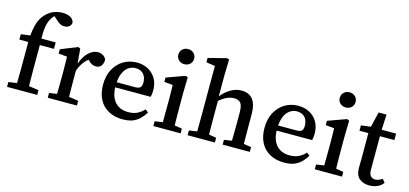

<svg xmlns="http://www.w3.org/2000/svg" viewBox="-64 -1200 3549 1667"><g transform="rotate(15 1710.0 -366.5)"><path d="M35 0V-43L143 -59H191L306 -43V0ZM109 0Q110 -35 110.5 -70.5Q111 -106 111.5 -141.5Q112 -177 112 -212V-424H32V-472L147 -488L112 -465L114 -477Q119 -529 128 -568Q137 -607 153.5 -637Q170 -667 197 -692Q227 -721 263 -733.5Q299 -746 337 -746Q375 -746 403.5 -732Q432 -718 440 -687Q440 -666 423.5 -651Q407 -636 378 -636Q356 -636 337.5 -646.5Q319 -657 299 -677L259 -714L264 -719H310L315 -716Q294 -712 279.5 -703Q265 -694 252 -674Q241 -657 233 -637Q225 -617 220.5 -591Q216 -565 215 -528.5Q214 -492 216 -442V-212Q216 -177 216.5 -141.5Q217 -106 217.5 -70.5Q218 -35 219 0ZM166 -424V-482H343V-424Z M401 0V-43L508 -59H552L663 -43V0ZM470 0Q470 -25 470.5 -62.5Q471 -100 471.5 -140Q472 -180 472 -212V-263Q472 -290 471.5 -310.5Q471 -331 470.5 -349Q470 -367 470 -388L393 -395V-434L543 -494L563 -485L574 -357L576 -356V-212Q576 -180 576.5 -140Q577 -100 577.5 -62.5Q578 -25 579 0ZM572 -278 555 -349H574Q589 -396 612 -428Q635 -460 663 -477.5Q691 -495 720 -495Q747 -495 768 -482Q789 -469 797 -447Q796 -412 780 -391.5Q764 -371 733 -371Q713 -371 697 -379Q681 -387 667 -402L641 -428L689 -431Q646 -408 617 -369Q588 -330 572 -278Z M1075 13Q1003 13 948.5 -16.5Q894 -46 864.5 -101.5Q835 -157 835 -235Q835 -314 866 -372.5Q897 -431 951 -463.5Q1005 -496 1071 -496Q1129 -496 1173.5 -471.5Q1218 -447 1243.5 -403Q1269 -359 1269 -298Q1269 -281 1267 -265.5Q1265 -250 1262 -239H887V-285H1115Q1149 -287 1159 -301.5Q1169 -316 1169 -339Q1169 -374 1157 -398Q1145 -422 1123 -434Q1101 -446 1071 -446Q1038 -446 1009 -426.5Q980 -407 961.5 -364Q943 -321 943 -249Q943 -187 963 -145Q983 -103 1019.5 -81.5Q1056 -60 1105 -60Q1152 -60 1186 -76Q1220 -92 1248 -123L1275 -101Q1254 -67 1227.5 -41Q1201 -15 1164.5 -1Q1128 13 1075 13Z M1350 0V-43L1456 -59H1493L1595 -42V0ZM1420 0Q1421 -25 1421 -62.5Q1421 -100 1421.5 -140Q1422 -180 1422 -212V-260Q1422 -300 1421.5 -328.5Q1421 -357 1420 -388L1343 -395V-434L1509 -494L1529 -485L1526 -351V-212Q1526 -180 1526.5 -140Q1527 -100 1527.5 -62.5Q1528 -25 1529 0ZM1470 -588Q1440 -588 1419.5 -607Q1399 -626 1399 -656Q1399 -686 1419.5 -705Q1440 -724 1470 -724Q1500 -724 1520.5 -705Q1541 -686 1541 -656Q1541 -626 1520.5 -607Q1500 -588 1470 -588Z M1658 0V-43L1765 -59H1802L1903 -43V0ZM1729 0Q1730 -25 1730 -62.5Q1730 -100 1730.5 -140Q1731 -180 1731 -212V-642L1652 -654V-693L1816 -735L1836 -728L1832 -590V-381L1835 -370V-212Q1835 -180 1835.5 -140Q1836 -100 1836.5 -62.5Q1837 -25 1837 0ZM1973 0V-43L2078 -59H2115L2217 -43V0ZM2041 0Q2042 -25 2042.5 -62Q2043 -99 2043.5 -139Q2044 -179 2044 -212V-304Q2044 -367 2026 -391Q2008 -415 1966 -415Q1943 -415 1920 -407.5Q1897 -400 1873 -384.5Q1849 -369 1822 -344L1808 -390H1827Q1851 -422 1880.5 -445.5Q1910 -469 1943 -482.5Q1976 -496 2012 -496Q2079 -496 2113.5 -452.5Q2148 -409 2148 -316V-212Q2148 -179 2148.5 -139Q2149 -99 2149 -62Q2149 -25 2150 0Z M2526 13Q2454 13 2399.5 -16.5Q2345 -46 2315.5 -101.5Q2286 -157 2286 -235Q2286 -314 2317 -372.5Q2348 -431 2402 -463.5Q2456 -496 2522 -496Q2580 -496 2624.5 -471.5Q2669 -447 2694.5 -403Q2720 -359 2720 -298Q2720 -281 2718 -265.5Q2716 -250 2713 -239H2338V-285H2566Q2600 -287 2610 -301.5Q2620 -316 2620 -339Q2620 -374 2608 -398Q2596 -422 2574 -434Q2552 -446 2522 -446Q2489 -446 2460 -426.5Q2431 -407 2412.5 -364Q2394 -321 2394 -249Q2394 -187 2414 -145Q2434 -103 2470.5 -81.5Q2507 -60 2556 -60Q2603 -60 2637 -76Q2671 -92 2699 -123L2726 -101Q2705 -67 2678.5 -41Q2652 -15 2615.5 -1Q2579 13 2526 13Z M2801 0V-43L2907 -59H2944L3046 -42V0ZM2871 0Q2872 -25 2872 -62.5Q2872 -100 2872.5 -140Q2873 -180 2873 -212V-260Q2873 -300 2872.5 -328.5Q2872 -357 2871 -388L2794 -395V-434L2960 -494L2980 -485L2977 -351V-212Q2977 -180 2977.5 -140Q2978 -100 2978.5 -62.5Q2979 -25 2980 0ZM2921 -588Q2891 -588 2870.5 -607Q2850 -626 2850 -656Q2850 -686 2870.5 -705Q2891 -724 2921 -724Q2951 -724 2971.5 -705Q2992 -686 2992 -656Q2992 -626 2971.5 -607Q2951 -588 2921 -588Z M3222 -424V-482H3403V-424ZM3293 13Q3236 13 3202 -17Q3168 -47 3168 -111Q3168 -131 3168.5 -150.5Q3169 -170 3169 -197V-424H3089V-472L3213 -488L3169 -454L3209 -620H3280L3272 -458L3273 -441V-122Q3273 -84 3288.5 -67Q3304 -50 3330 -50Q3347 -50 3361.5 -56Q3376 -62 3393 -73L3417 -43Q3405 -26 3386.5 -13.5Q3368 -1 3344.5 6Q3321 13 3293 13Z"/></g></svg>

Font: Source Serif 4 18pt Medium
Style: Regular
Weight: 500
Designer: Frank Grießhammer
Foundry: Adobe Systems Incorporated
Version: Version 4.004;hotconv 1.0.116;makeotfexe 2.5.65601